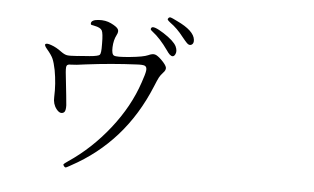

<svg xmlns="http://www.w3.org/2000/svg" viewBox="-54 -853 1609 985"><g transform="rotate(5 750.0 -361.0)"><path d="M335.9 36.1Q339.8 33.2 342.8 32.2Q610.4 -112.3 731.4 -407.2Q746.1 -443.4 752.9 -456.1Q759.8 -468.8 771.5 -481.4Q787.1 -497.1 784.2 -510.3Q781.2 -523.4 758.8 -545.9Q736.3 -568.4 722.7 -571.8Q709 -575.2 688.5 -565.4Q665 -554.7 595.7 -547.9Q526.4 -541 513.7 -547.9Q501 -553.7 502.4 -590.3Q503.9 -627 517.6 -653.3Q528.3 -672.9 521 -685.1Q513.7 -697.3 483.4 -711.9Q455.1 -725.6 418.9 -723.1Q382.8 -720.7 380.9 -703.1Q380.9 -697.3 382.8 -695.8Q384.8 -694.3 396.5 -692.4Q398.4 -691.4 400.4 -691.4Q431.6 -685.5 439.5 -671.4Q447.3 -657.2 447.3 -603.5Q447.3 -601.6 447.3 -597.7Q448.2 -553.7 440.9 -545.9Q433.6 -538.1 387.7 -534.2H385.7Q369.1 -532.2 334 -530.3Q327.1 -529.3 324.2 -529.3Q286.1 -526.4 272.9 -528.8Q259.8 -531.2 242.2 -543.9Q214.8 -564.5 189.5 -573.2Q166 -582 158.7 -576.7Q151.4 -571.3 168 -551.8Q192.4 -523.4 200.7 -504.4Q209 -485.4 216.8 -447.3Q229.5 -377.9 226.6 -309.6Q224.6 -273.4 244.6 -248Q264.6 -222.7 283.2 -235.4Q293 -242.2 292 -272.5Q290 -300.8 276.4 -423.8Q271.5 -463.9 275.4 -473.6Q279.3 -483.4 297.9 -482.4Q320.3 -482.4 373 -490.2Q504.9 -506.8 633.8 -512.7Q665 -514.6 675.8 -509.8Q687.5 -503.9 684.6 -484.4Q682.6 -467.8 667 -422.9Q625 -296.9 533.7 -181.2Q442.4 -65.4 326.2 12.7Q307.6 25.4 304.7 29.3Q301.8 33.2 308.6 41Q313.5 45.9 316.9 45.4Q320.3 44.9 335.9 36.1ZM824.2 -623Q810.5 -650.4 756.3 -685.1Q702.1 -719.7 692.4 -707Q688.5 -701.2 689.9 -697.8Q691.4 -694.3 700.2 -687.5Q740.2 -657.2 782.2 -597.7Q789.1 -586.9 797.9 -578.1Q815.4 -562.5 825.7 -580.1Q835.9 -597.7 824.2 -623ZM915 -664.1Q910.2 -710.9 820.3 -752.9Q793 -766.6 786.6 -768.1Q780.3 -769.5 776.4 -765.6Q770.5 -759.8 772.5 -755.4Q774.4 -751 787.1 -741.2Q823.2 -715.8 855.5 -673.8Q873 -652.3 879.9 -645.5Q892.6 -631.8 904.8 -638.2Q917 -644.5 915 -664.1Z"/></g></svg>

Font: Bpmf GenWan Min R
Style: R
Weight: 400
Foundry: But Ko
Version: Version 1.320